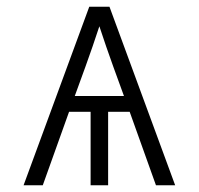

<svg xmlns="http://www.w3.org/2000/svg" viewBox="-20 -550 590 570"><path d="M50 0 245 -530H305L500 0H443L365 -218H301V0H249V-218H185L107 0ZM202 -265H348L316 -353Q305 -383 295 -412.5Q285 -442 275 -472Q265 -442 255 -412.5Q245 -383 234 -353Z"/></svg>

Font: Lode Dark
Style: Regular
Weight: 400
Monospace: yes
Designer: Belleve Invis
Foundry: Belleve Invis
Version: Version 29.2.0; ttfautohint (v1.8.3)